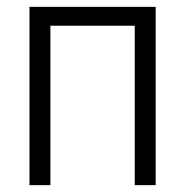

<svg xmlns="http://www.w3.org/2000/svg" viewBox="-20 -540 540 560"><path d="M66 0V-520H434V0H373V-465H127V0Z"/></svg>

Font: Iosevka Term Curly Light
Style: Regular
Weight: 300
Designer: Belleve Invis
Foundry: Belleve Invis
Version: Version 32.3.0